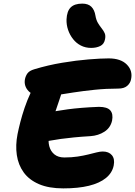

<svg xmlns="http://www.w3.org/2000/svg" viewBox="-20 -1035 747 1062"><path d="M330 7Q250 7 195.5 -16.5Q141 -40 111 -81.5Q81 -123 73 -177.5Q65 -232 77 -293Q83 -323 92.5 -360Q102 -397 116 -438.5Q130 -480 150 -523Q168 -564 200 -585Q232 -606 270 -606Q283 -606 297.5 -598.5Q312 -591 321.5 -577Q331 -563 326 -542Q322 -521 308.5 -483Q295 -445 279 -396Q263 -347 252 -291Q245 -255 252.5 -226.5Q260 -198 281 -181Q302 -164 336 -164Q376 -164 409 -169Q442 -174 468 -180.5Q494 -187 514 -192Q534 -197 548 -197Q582 -197 599 -176.5Q616 -156 609 -120Q601 -79 566 -50.5Q531 -22 472 -7.5Q413 7 330 7ZM198 -245Q174 -240 163.5 -250Q153 -260 152.5 -279.5Q152 -299 156 -322Q163 -354 186.5 -378.5Q210 -403 239 -410Q265 -416 293.5 -421Q322 -426 356 -430.5Q390 -435 432 -438.5Q474 -442 527 -444Q573 -444 590 -424.5Q607 -405 600 -368Q591 -328 557.5 -306.5Q524 -285 481 -282Q430 -279 389.5 -275Q349 -271 316 -266.5Q283 -262 254 -256.5Q225 -251 198 -245ZM230 -502Q166 -502 138.5 -530.5Q111 -559 118 -597Q122 -616 132.5 -630Q143 -644 170 -652Q246 -675 324.5 -688Q403 -701 470.5 -706.5Q538 -712 581 -712Q648 -712 681.5 -678Q715 -644 705 -597Q701 -575 683.5 -560Q666 -545 634 -545Q568 -545 504.5 -538.5Q441 -532 386 -523.5Q331 -515 290.5 -508.5Q250 -502 230 -502ZM484 -770Q453 -770 427.5 -783Q402 -796 384 -819Q366 -842 356.5 -870Q347 -898 348 -928Q350 -973 371 -994Q392 -1015 435 -1015Q468 -1015 485.5 -997.5Q503 -980 508 -948Q512 -924 522 -907.5Q532 -891 542.5 -878Q553 -865 559 -851.5Q565 -838 561 -818Q556 -791 534.5 -780.5Q513 -770 484 -770Z"/></svg>

Font: Shantell Sans ExtraBold
Style: Italic
Weight: 800
Italic angle: -11°
Designer: Stephen Nixon, Anya Danilova, Shantell Martin
Foundry: Arrow Type
Version: Version 1.011;[c5ecc13dd]